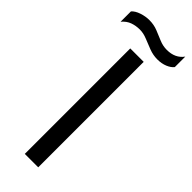

<svg xmlns="http://www.w3.org/2000/svg" viewBox="-304 -809 829 829"><g transform="rotate(45 111.0 -394.5)"><path d="M186 -693Q160 -693 135 -702.5Q110 -712 87 -721.5Q64 -731 42 -731Q18 -731 -3 -723.5Q-24 -716 -41 -696V-759Q-29 -773 -5 -781Q19 -789 42 -789Q70 -789 93.5 -779.5Q117 -770 139.5 -760.5Q162 -751 186 -751Q237 -751 263 -787V-723Q253 -710 232.5 -701.5Q212 -693 186 -693ZM70 0V-644H152V0Z"/></g></svg>

Font: Kanit Light
Style: Regular
Weight: 300
Designer: Katatrad Team
Foundry: CadsonDemak
Version: Version 2.000; ttfautohint (v1.8.3)